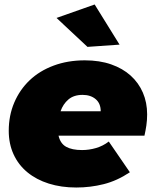

<svg xmlns="http://www.w3.org/2000/svg" viewBox="-20 -826 687 856"><path d="M370 -617 232 -746 402 -806 513 -627ZM320 10Q253 10 197.5 -7.5Q142 -25 102 -58Q62 -91 40.5 -138Q19 -185 19 -243Q19 -311 43.5 -368.5Q68 -426 112 -468Q156 -510 219 -533.5Q282 -557 358 -557Q424 -557 475.5 -539Q527 -521 562.5 -489Q598 -457 617 -413Q636 -369 636 -316Q636 -290 632.5 -266.5Q629 -243 624 -221H241Q249 -186 275 -171.5Q301 -157 346 -157Q377 -157 408 -166Q439 -175 465 -195L559 -58Q502 -20 442.5 -5Q383 10 320 10ZM429 -330Q429 -365 406.5 -384Q384 -403 348 -403Q309 -403 285 -382.5Q261 -362 250 -330Z"/></svg>

Font: Argentum Sans Black
Style: Italic
Weight: 900
Italic angle: -11°
Designer: Julieta Ulanovsky (font), Cristiano Sobral (main changes and remaster)
Foundry: Julieta Ulanovsky (font), Cristiano Sobral (main changes and remaster)
Version: Version 2.007;June 15, 2022;FontCreator 14.0.0.2814 64-bit; 